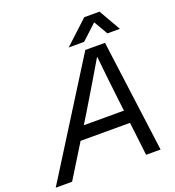

<svg xmlns="http://www.w3.org/2000/svg" viewBox="-215 -1022 1047 1146"><g transform="rotate(-20 308.5 -449.0)"><path d="M177 -212 46 0H-58L389 -712H514L608 0H516L491 -212ZM474 -358Q458 -492 442 -648H440Q360 -512 267 -358L227 -293H482ZM547 -898 626 -760H547L495 -849L399 -760H301L450 -898Z"/></g></svg>

Font: CST
Style: Italic
Weight: 400
Italic angle: -14°
Version: Version 1.00